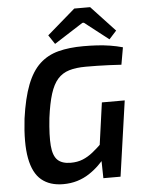

<svg xmlns="http://www.w3.org/2000/svg" viewBox="-60 -953 758 1013"><g transform="rotate(-5 318.5 -446.0)"><path d="M402 -703Q439 -703 474 -701Q509 -699 543.5 -693.5Q578 -688 610 -679L594 -588Q561 -590 529 -591.5Q497 -593 466 -593.5Q435 -594 406 -594Q354 -594 317.5 -583Q281 -572 256.5 -544.5Q232 -517 216.5 -467.5Q201 -418 191 -341Q181 -248 185.5 -194.5Q190 -141 213.5 -118.5Q237 -96 283 -96Q319 -96 347 -107.5Q375 -119 400 -139Q425 -159 452 -185L469 -118Q449 -93 425 -69.5Q401 -46 372 -27Q343 -8 308.5 2.5Q274 13 234 13Q163 13 119 -23.5Q75 -60 60 -140Q45 -220 60 -349Q75 -457 102 -526.5Q129 -596 170.5 -634.5Q212 -673 269.5 -688Q327 -703 402 -703ZM595 -399 538 0H447L445 -108L437 -133L474 -399ZM456 -905 582 -770 543 -727 416 -826H408L255 -728L223 -776L372 -905Z"/></g></svg>

Font: Exo 2 SemiBold
Style: Italic
Weight: 600
Italic angle: -8°
Designer: Natanael Gama
Foundry: Natanael Gama
Version: Version 2.010